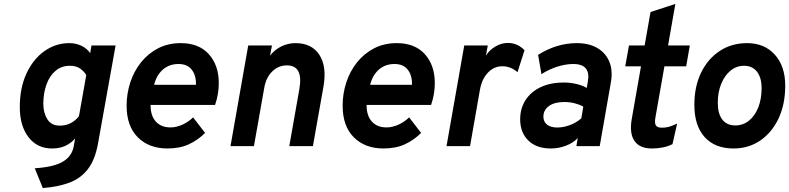

<svg xmlns="http://www.w3.org/2000/svg" viewBox="-20 -742 4008 975"><path d="M197.5 213 156.5 112.5Q252 106.5 298.2 79.5Q344.5 52.5 354 2.5L361.5 -39Q343 -16.5 313.5 -2.2Q284 12 244.5 12Q168.5 12 124.5 -45.8Q80.5 -103.5 80.5 -198Q80.5 -295 114.2 -368.2Q148 -441.5 205.2 -482.2Q262.5 -523 332.5 -523Q364.5 -523 393 -509.8Q421.5 -496.5 438 -472L444.5 -511H567L477.5 -12Q462.5 70 426.2 117Q390 164 332.5 185.5Q275 207 197.5 213ZM283 -104Q315 -104 339.5 -117Q364 -130 381 -152L418 -360.5Q410 -376 389.5 -392Q369 -408 334.5 -408Q292 -408 261.8 -382.2Q231.5 -356.5 215.8 -312.5Q200 -268.5 200 -214.5Q200 -169.5 220.2 -136.8Q240.5 -104 283 -104Z M830.5 12Q737 12 680 -44.5Q623 -101 623 -205.5Q623 -266.5 641.5 -323.2Q660 -380 695.8 -425Q731.5 -470 782.5 -496.5Q833.5 -523 898 -523Q990 -523 1040.5 -466.8Q1091 -410.5 1091 -320.5Q1091 -263.5 1072 -209H744.5Q744.5 -154 771.5 -124.5Q798.5 -95 845.5 -95Q875.5 -95 906.5 -109Q937.5 -123 960.5 -146L1021.5 -67Q985 -30.5 938.8 -9.2Q892.5 12 830.5 12ZM762.5 -311.5H975Q976.5 -358.5 954 -387.8Q931.5 -417 886.5 -417Q839.5 -417 807.2 -388.8Q775 -360.5 762.5 -311.5Z M1150.5 0 1240.5 -511H1361L1351.5 -459.5Q1375 -490 1409 -506.5Q1443 -523 1480 -523Q1563.5 -523 1602 -463.2Q1640.5 -403.5 1622.5 -301.5L1569 0H1449L1500 -288.5Q1521.5 -410 1437 -410Q1394 -410 1362.5 -379.2Q1331 -348.5 1322 -296.5L1269.5 0Z M1927.5 12Q1834 12 1777 -44.5Q1720 -101 1720 -205.5Q1720 -266.5 1738.5 -323.2Q1757 -380 1792.8 -425Q1828.5 -470 1879.5 -496.5Q1930.5 -523 1995 -523Q2087 -523 2137.5 -466.8Q2188 -410.5 2188 -320.5Q2188 -263.5 2169 -209H1841.5Q1841.5 -154 1868.5 -124.5Q1895.5 -95 1942.5 -95Q1972.5 -95 2003.5 -109Q2034.5 -123 2057.5 -146L2118.5 -67Q2082 -30.5 2035.8 -9.2Q1989.5 12 1927.5 12ZM1859.5 -311.5H2072Q2073.5 -358.5 2051 -387.8Q2028.5 -417 1983.5 -417Q1936.5 -417 1904.2 -388.8Q1872 -360.5 1859.5 -311.5Z M2247.5 0 2337.5 -511H2457L2447.5 -459.5Q2465.5 -488.5 2496.2 -506.2Q2527 -524 2559 -524Q2607.5 -524 2643.5 -487L2608 -375.5Q2573.5 -405.5 2531 -405.5Q2488.5 -405.5 2457.8 -373.2Q2427 -341 2417 -285.5L2367 0Z M2777.5 12Q2703.5 12 2662.5 -28.8Q2621.5 -69.5 2621.5 -136Q2621.5 -192 2649 -234.2Q2676.5 -276.5 2726.5 -299.8Q2776.5 -323 2843 -323Q2875.5 -323 2907.2 -315.5Q2939 -308 2959.5 -295.5L2964.5 -324Q2983 -417 2891 -417Q2853.5 -417 2811 -403.8Q2768.5 -390.5 2729.5 -365.5L2712.5 -463.5Q2807 -523 2909.5 -523Q2971 -523 3013.2 -498.2Q3055.5 -473.5 3074 -429.2Q3092.5 -385 3082.5 -326L3025.5 0H2907L2914 -41Q2891.5 -16.5 2854 -2.2Q2816.5 12 2777.5 12ZM2809.5 -94.5Q2841 -94.5 2873.5 -106.5Q2906 -118.5 2932 -141L2942 -200.5Q2923.5 -211 2898.5 -217.5Q2873.5 -224 2845.5 -224Q2796 -224 2767.8 -203.8Q2739.5 -183.5 2739.5 -149.5Q2739.5 -123.5 2758.2 -109Q2777 -94.5 2809.5 -94.5Z M3290 12Q3228.5 12 3202 -26.2Q3175.5 -64.5 3188 -137L3235 -405H3155L3174 -511H3253.5L3283.5 -681L3409.5 -722L3372.5 -511H3483L3464.5 -405H3354L3309 -149.5Q3303 -118 3310.2 -105.8Q3317.5 -93.5 3342 -93.5Q3360 -93.5 3376.8 -98Q3393.5 -102.5 3418.5 -114.5L3395 -10Q3351.5 12 3290 12Z M3705 12Q3610.5 12 3558.2 -46Q3506 -104 3506 -209.5Q3506 -302 3540 -372.5Q3574 -443 3634.5 -483Q3695 -523 3774 -523Q3862 -523 3914.8 -464.2Q3967.5 -405.5 3967.5 -307Q3967.5 -213 3934 -141.2Q3900.5 -69.5 3841.2 -28.8Q3782 12 3705 12ZM3714 -105Q3753 -105 3783.2 -129.2Q3813.5 -153.5 3830.5 -196.2Q3847.5 -239 3847.5 -294Q3847.5 -348 3824 -378Q3800.5 -408 3758 -408Q3720 -408 3690 -383.5Q3660 -359 3642.5 -316.5Q3625 -274 3625 -220Q3625 -164.5 3648 -134.8Q3671 -105 3714 -105Z"/></svg>

Font: Overpass
Style: Bold Italic
Weight: 700
Italic angle: -10°
Designer: Delve Withrington, Dave Bailey, Thomas Jockin
Foundry: Delve Fonts LLC
Version: Version 4.000; ttfautohint (v1.8.3)